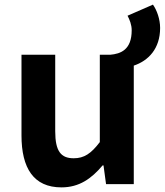

<svg xmlns="http://www.w3.org/2000/svg" viewBox="-20 -797 713 831"><path d="M246 14C323 14 376 -24 424 -81H428L439 0H559V-513C622 -534 673 -586 673 -676C673 -714 659 -753 642 -777L532 -729C541 -712 550 -690 550 -666C550 -581 502 -564 457 -560H412V-182C374 -132 344 -112 299 -112C244 -112 219 -142 219 -229V-560H73V-211C73 -70 125 14 246 14Z"/></svg>

Font: Noto Sans TC
Style: Bold
Weight: 700
Designer: Ryoko NISHIZUKA 西塚涼子 (kana, bopomofo & ideographs); Paul D. Hunt (Latin, Greek & Cyrillic); Sandoll Communications 산돌커뮤니
Foundry: Adobe
Version: Version 2.004;hotconv 1.0.118;makeotfexe 2.5.65603